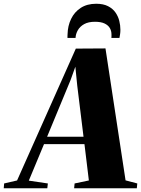

<svg xmlns="http://www.w3.org/2000/svg" viewBox="-106 -1003 752 1023"><path d="M-86 0 -84 -25.5 -15 -41.5 298 -744 456 -745 563 -42 625.5 -25.5 623 0H289L291.5 -25.5L367.5 -41.5L344 -235H128.5L47.5 -40.5L149 -25.5L146 0ZM145 -274.5H339L305.5 -547.5L295.5 -647.5L270 -576.5ZM406.5 -983Q444.5 -983 469.8 -970Q495 -957 509.2 -936.5Q523.5 -916 529.5 -891.8Q535.5 -867.5 535.5 -844.5Q535.5 -831.5 533.8 -820.5Q532 -809.5 530.5 -801H487.5Q488 -804.5 488 -809Q488 -813.5 488 -819Q488 -838.5 479.2 -853.5Q470.5 -868.5 451.2 -877.8Q432 -887 400 -887Q365 -887 342.5 -874.5Q320 -862 308.8 -842.2Q297.5 -822.5 296.5 -801H253.5Q253.5 -806.5 253.5 -811Q253.5 -815.5 254 -821Q255 -865.5 272.8 -902.2Q290.5 -939 324.2 -961Q358 -983 406.5 -983Z"/></svg>

Font: Merriweather 120pt Black
Style: Italic
Weight: 900
Italic angle: -7.8°
Version: Version 2.101